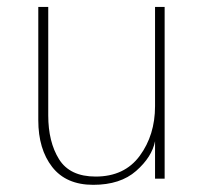

<svg xmlns="http://www.w3.org/2000/svg" viewBox="-20 -508 582 546"><path d="M88.9 -166V-488.3H117.2V-179.7Q117.2 -104.5 147.9 -55.2Q178.7 -5.9 252 -5.9Q334 -5.9 377.4 -64.9Q420.9 -124 420.9 -206.1V-488.3H448.2V0H420.9V-106.4Q412.1 -61.5 367.2 -22Q322.3 17.6 245.1 17.6Q168 17.6 128.4 -33.2Q88.9 -84 88.9 -166Z"/></svg>

Font: Gothic A1 Thin
Style: Regular
Weight: 250
Designer: HanYang I&C Co.,Ltd.
Foundry: HanYang I&C Co.,Ltd.
Version: Version 2.50